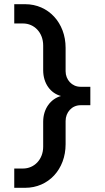

<svg xmlns="http://www.w3.org/2000/svg" viewBox="-20 -690 499 916"><path d="M100 206C211 206 293 118 293 -2V-113C293 -154 323 -188 364 -188H411V-276H364C323 -276 293 -310 293 -350V-462C293 -581 211 -670 100 -670H48V-578H90C143 -578 186 -535 186 -473V-355C186 -292 221 -245 271 -232C221 -218 186 -171 186 -109V10C186 71 143 114 90 114H48V206Z"/></svg>

Font: LT Wave Alt Medium
Style: Regular
Weight: 500
Designer: Daniel Lyons
Version: Version 2.5 (Glyphs App)